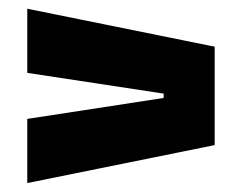

<svg xmlns="http://www.w3.org/2000/svg" viewBox="-20 -527 554 440"><path d="M355 -312.5 42.5 -360V-507L472 -420V-194.5L42.5 -107.5V-254.5L355 -302.5Z"/></svg>

Font: Anek Gujarati Medium ExtraBold
Style: Regular
Weight: 800
Version: Version 1.003